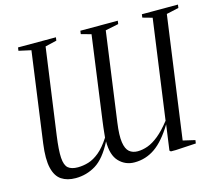

<svg xmlns="http://www.w3.org/2000/svg" viewBox="-106 -879 1173 1028"><g transform="rotate(-15 480.5 -365.0)"><path d="M192.5 13Q146 13 114.8 -7.5Q83.5 -28 71.8 -77Q60 -126 71.5 -211L140 -710L72 -725L74.5 -743H284.5L282 -725L218.5 -710L152.5 -234Q141.5 -154.5 144.2 -112.5Q147 -70.5 165.2 -55.2Q183.5 -40 218.5 -40Q248 -40 277.8 -49Q307.5 -58 338 -83Q368.5 -108 399.5 -156Q401 -168.5 402.2 -182.8Q403.5 -197 405.5 -213.2Q407.5 -229.5 410 -248L473 -709.5L417.5 -725L420 -743H627.5L625 -725L552 -710L484 -216Q474.5 -147 480.2 -108.8Q486 -70.5 504.2 -55.2Q522.5 -40 550 -40Q577.5 -40 606.5 -50.5Q635.5 -61 667.5 -87Q699.5 -113 736 -159.5L812 -710L758.5 -725L761 -743H961L958.5 -725L890.5 -710L797 -33.5L863.5 -18L861 0L749 6.5H721L714.5 0.5L734 -140Q684.5 -58.5 633 -22.8Q581.5 13 519 13Q468 13 433.5 -23Q399 -59 399.5 -135Q355.5 -49.5 304.2 -18.2Q253 13 192.5 13Z"/></g></svg>

Font: Merriweather 144pt Light
Style: Italic
Weight: 300
Italic angle: -7.8°
Version: Version 2.101